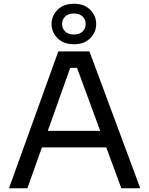

<svg xmlns="http://www.w3.org/2000/svg" viewBox="-20 -1004 796 1024"><path d="M28 0 291 -730H457L728 0H627L382 -666L430 -642H312L363 -666L126 0ZM185 -218 218 -306H533L566 -218ZM374 -768Q319 -768 287 -800Q255 -832 255 -876Q255 -920 287 -952Q319 -984 374 -984Q429 -984 461 -952Q493 -920 493 -876Q493 -832 461 -800Q429 -768 374 -768ZM374 -820Q404 -820 420.5 -836Q437 -852 437 -876Q437 -900 420.5 -916Q404 -932 374 -932Q344 -932 327.5 -916Q311 -900 311 -876Q311 -852 327.5 -836Q344 -820 374 -820Z"/></svg>

Font: SVN-Sora Variable
Style: Regular
Weight: 400
Designer: Jonathan Barnbrook, Julián Moncada
Foundry: Barnbrook Fonts
Version: Version 2.000 - Viet hoa boi STYLEno.1 Fonts